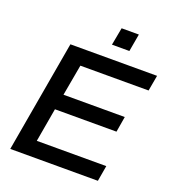

<svg xmlns="http://www.w3.org/2000/svg" viewBox="-154 -991 997 1108"><g transform="rotate(20 344.0 -437.0)"><path d="M381.8 -766.1 401.9 -874H507.8L488.8 -766.1ZM36.1 0 155.8 -686H688L670.9 -589.8H252L217.8 -398.9H594.2L578.1 -303.2H200.2L164.1 -96.2H590.8L574.2 0Z"/></g></svg>

Font: Archivo Medium
Style: Italic
Weight: 500
Italic angle: -10°
Designer: Hector Gatti
Foundry: Omnibus-Type
Version: Version 2.001